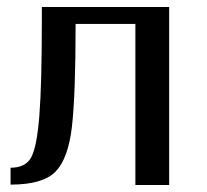

<svg xmlns="http://www.w3.org/2000/svg" viewBox="-20 -526 590 546"><path d="M461 0V-506H99V-473Q99 -287 92 -198Q85 -109 69 -79Q53 -49 10 -49V-1Q102 -1 138 -38Q174 -75 184.5 -165.5Q195 -256 195 -458H365V0Z"/></svg>

Font: LXGW Marker Gothic
Style: Regular
Weight: 400
Version: Version 1.001